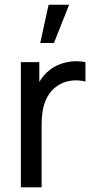

<svg xmlns="http://www.w3.org/2000/svg" viewBox="-20 -808 414 828"><path d="M189.5 -787.5 153.5 -622.5H212.5L278 -787.5ZM195.5 -507C177.5 -494 161.5 -475.5 149.5 -454.5V-540H70V0H159.5V-271C159.5 -335 172.5 -398.5 225 -436C262.5 -463.5 311 -466 348.5 -456.5V-540C300.5 -550.5 237 -540.5 195.5 -507Z"/></svg>

Font: Hauora Medium
Style: Regular
Weight: 500
Designer: Wayne Shih
Foundry: WCYS
Version: Version 1.001;hotconv 1.0.109;makeotfexe 2.5.65596